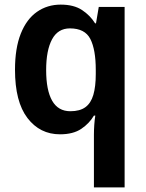

<svg xmlns="http://www.w3.org/2000/svg" viewBox="-20 -572 632 832"><path d="M387 11Q387 -8 388.5 -30.5Q390 -53 393 -71H387Q367 -37 332 -13.5Q297 10 240 10Q153 10 99 -60.5Q45 -131 45 -270Q45 -363 70 -426Q95 -489 140 -520.5Q185 -552 243 -552Q300 -552 335.5 -528.5Q371 -505 392 -471H396L408 -542H520V240H387ZM285 -90Q326 -90 350 -107.5Q374 -125 384.5 -161Q395 -197 395 -251V-269Q395 -357 371.5 -403Q348 -449 283 -449Q231 -449 205.5 -401.5Q180 -354 180 -268Q180 -181 206 -135.5Q232 -90 285 -90Z"/></svg>

Font: Noto Sans Display SemiBold
Style: Regular
Weight: 600
Designer: Monotype Design Team
Foundry: Monotype Imaging Inc.
Version: Version 2.003